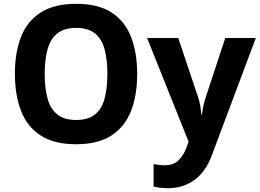

<svg xmlns="http://www.w3.org/2000/svg" viewBox="-20 -745 1359 1005"><path d="M698 -358Q698 -247 666 -164.5Q634 -82 563.5 -36Q493 10 378 10Q263 10 192.5 -36Q122 -82 90 -165Q58 -248 58 -359Q58 -470 90 -552Q122 -634 193 -679.5Q264 -725 379 -725Q494 -725 564 -679.5Q634 -634 666 -551.5Q698 -469 698 -358ZM214 -358Q214 -283 229 -229Q244 -175 280 -146Q316 -117 378 -117Q442 -117 477.5 -146Q513 -175 527.5 -229Q542 -283 542 -358Q542 -433 527.5 -487Q513 -541 477.5 -570Q442 -599 379 -599Q316 -599 280 -570Q244 -541 229 -487Q214 -433 214 -358ZM750 -546H913L1016 -239Q1024 -216 1028 -193Q1032 -170 1034 -144H1037Q1040 -170 1045 -193Q1050 -216 1058 -239L1159 -546H1319L1088 70Q1056 155 997 197.5Q938 240 860 240Q834 240 816 237.5Q798 235 784 232V114Q794 116 810 118Q826 120 843 120Q890 120 917 91.5Q944 63 958 23L967 -4Z"/></svg>

Font: Noto Sans
Style: Bold
Weight: 700
Designer: Monotype Design Team
Foundry: Monotype Imaging Inc.
Version: Version 2.000;GOOG;noto-source:20170915:90ef993387c0; ttfaut